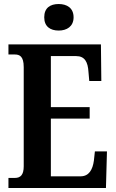

<svg xmlns="http://www.w3.org/2000/svg" viewBox="-20 -935 576 955"><path d="M272 -783C312 -783 346 -803 346 -849C346 -896 312 -915 272 -915C230 -915 200 -896 200 -849C200 -803 230 -783 272 -783ZM22 0H507L512 -182H452L447 -136C441 -92 423 -58 381 -58H233V-345H426V-402H233V-656H359C402 -656 417 -626 420 -578L424 -532H484L482 -714H22V-664H53C77 -664 98 -656 98 -601V-108C98 -65 82 -50 54 -50H22Z"/></svg>

Font: Noto Serif Khmer ExtraCondensed
Style: Bold
Weight: 700
Width: 2
Designer: Danh Hong and the Monotype Design Team
Foundry: Monotype Imaging Inc.
Version: Version 2.004